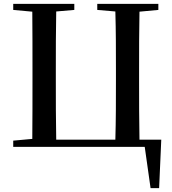

<svg xmlns="http://www.w3.org/2000/svg" viewBox="-20 -755 883 987"><path d="M48 0H724L754 212H798L809 -37H697C695 -139 695 -240 695 -342V-393C695 -496 695 -596 697 -695L794 -704V-735H480V-704L573 -696C576 -596 576 -495 576 -393V-343C576 -240 576 -137 573 -37H269C267 -137 267 -240 267 -342V-393C267 -495 267 -596 269 -696L362 -704V-735H48V-704L146 -695C147 -596 147 -494 147 -393V-342C147 -242 147 -141 146 -41L48 -32Z"/></svg>

Font: Noto Serif HK SemiBold
Style: Regular
Weight: 600
Designer: Ryoko NISHIZUKA 西塚涼子 (kana & ideographs); Frank Grießhammer (Latin, Greek & Cyrillic); Wenlong ZHANG 张文龙 (bopomofo); San
Foundry: Adobe
Version: Version 2.001;hotconv 1.1.0;makeotfexe 2.6.0